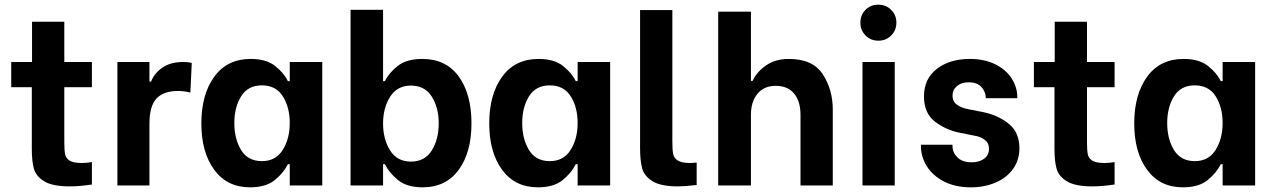

<svg xmlns="http://www.w3.org/2000/svg" viewBox="-20 -793 5451 821"><path d="M117 -528V-700H255V-528H373V-420H255V-185Q255 -150 258.5 -133Q262 -116 278 -106Q294 -96 330 -96Q351 -96 373 -100V-4Q362 -2 333.5 1Q305 4 278 4Q205 4 169.5 -17.5Q134 -39 125 -71.5Q116 -104 116 -155V-420H28V-528Z M482 -528H619V-444H626Q639 -479 674 -503.5Q709 -528 764 -528Q785 -528 800 -524L794 -397Q769 -404 741 -404Q679 -404 649 -371.5Q619 -339 619 -264V0H482Z M897 -466Q952 -541 1052 -541Q1119 -541 1157 -510.5Q1195 -480 1211 -446H1219V-528H1358V0H1219V-91H1211Q1193 -54 1155 -23Q1117 8 1049 8Q951 8 896 -67Q841 -142 841 -265Q841 -390 897 -466ZM982 -267Q982 -199 1011 -151.5Q1040 -104 1100 -104Q1159 -104 1189 -152Q1219 -200 1219 -267Q1219 -334 1189.5 -381Q1160 -428 1100 -428Q1040 -428 1011 -381Q982 -334 982 -267Z M1479 0V-751H1618V-446H1626Q1642 -480 1680 -510.5Q1718 -541 1786 -541Q1887 -541 1941.5 -466Q1996 -391 1996 -265Q1996 -142 1941.5 -67Q1887 8 1787 8Q1720 8 1682 -23Q1644 -54 1626 -91H1618V0ZM1618 -265Q1618 -198 1648 -150Q1678 -102 1737 -102Q1797 -102 1826.5 -150Q1856 -198 1856 -266Q1856 -332 1826.5 -379.5Q1797 -427 1737 -427Q1678 -427 1648 -379Q1618 -331 1618 -265Z M2128 -466Q2183 -541 2283 -541Q2350 -541 2388 -510.5Q2426 -480 2442 -446H2450V-528H2589V0H2450V-91H2442Q2424 -54 2386 -23Q2348 8 2280 8Q2182 8 2127 -67Q2072 -142 2072 -265Q2072 -390 2128 -466ZM2213 -267Q2213 -199 2242 -151.5Q2271 -104 2331 -104Q2390 -104 2420 -152Q2450 -200 2450 -267Q2450 -334 2420.5 -381Q2391 -428 2331 -428Q2271 -428 2242 -381Q2213 -334 2213 -267Z M2717 -750H2855V-188Q2855 -152 2858.5 -134.5Q2862 -117 2878.5 -106.5Q2895 -96 2931 -96Q2943 -96 2959 -98V-2Q2908 4 2879 4Q2805 4 2769.5 -18.5Q2734 -41 2725.5 -74.5Q2717 -108 2717 -160Z M3191 -743V-447H3198Q3216 -486 3256 -513.5Q3296 -541 3353 -541Q3456 -541 3498.5 -475Q3541 -409 3541 -325V0H3403V-302Q3403 -360 3375.5 -393Q3348 -426 3297 -426Q3247 -426 3219 -392Q3191 -358 3191 -302V0H3051V-743Z M3668 -528H3806V0H3668ZM3681 -751Q3703 -773 3736 -773Q3769 -773 3791 -750.5Q3813 -728 3813 -696Q3813 -664 3791 -641.5Q3769 -619 3736 -619Q3703 -619 3681 -641.5Q3659 -664 3659 -696Q3659 -729 3681 -751Z M3918 -168V-174H4053V-168Q4053 -141 4074 -120Q4095 -99 4135 -99Q4168 -99 4188.5 -114.5Q4209 -130 4209 -157Q4209 -181 4191 -195Q4173 -209 4146 -213L4086 -225Q4027 -236 3979 -272Q3931 -308 3931 -381Q3931 -456 3986 -498.5Q4041 -541 4127 -541Q4190 -541 4236 -518Q4282 -495 4306 -457.5Q4330 -420 4330 -377V-373H4195V-376Q4195 -400 4177 -420.5Q4159 -441 4122 -441Q4091 -441 4072 -425Q4053 -409 4053 -383Q4053 -359 4072.5 -345Q4092 -331 4121 -326L4187 -313Q4251 -299 4295 -262.5Q4339 -226 4339 -159Q4339 -109 4312 -71Q4285 -33 4237.5 -12.5Q4190 8 4132 8Q4065 8 4016.5 -17Q3968 -42 3943 -82.5Q3918 -123 3918 -168Z M4490 -528V-700H4628V-528H4746V-420H4628V-185Q4628 -150 4631.5 -133Q4635 -116 4651 -106Q4667 -96 4703 -96Q4724 -96 4746 -100V-4Q4735 -2 4706.5 1Q4678 4 4651 4Q4578 4 4542.5 -17.5Q4507 -39 4498 -71.5Q4489 -104 4489 -155V-420H4401V-528Z M4886 -466Q4941 -541 5041 -541Q5108 -541 5146 -510.5Q5184 -480 5200 -446H5208V-528H5347V0H5208V-91H5200Q5182 -54 5144 -23Q5106 8 5038 8Q4940 8 4885 -67Q4830 -142 4830 -265Q4830 -390 4886 -466ZM4971 -267Q4971 -199 5000 -151.5Q5029 -104 5089 -104Q5148 -104 5178 -152Q5208 -200 5208 -267Q5208 -334 5178.5 -381Q5149 -428 5089 -428Q5029 -428 5000 -381Q4971 -334 4971 -267Z"/></svg>

Font: Lopes Sans
Style: Bold
Weight: 700
Designer: Gabriel Lam, Diego Maldonado
Foundry: TypeRant, Foresti Design
Version: Version 4.000